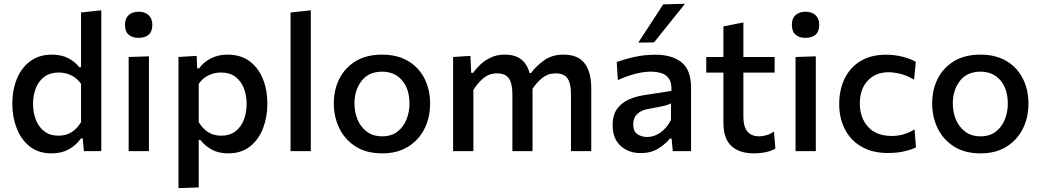

<svg xmlns="http://www.w3.org/2000/svg" viewBox="-20 -798 5496 1014"><path d="M253 12Q183 12 137 -24.5Q91 -61 68 -120.8Q45 -180.5 45 -250Q45 -323.5 69.5 -382.5Q94 -441.5 140.8 -475.5Q187.5 -509.5 254.5 -509.5Q303.5 -509.5 340.2 -490.8Q377 -472 398 -443.5H408V-732L515 -743.5V0H423L417 -67H408Q379.5 -28.5 341.2 -8.2Q303 12 253 12ZM289.5 -81.5Q330 -81.5 359.2 -100.8Q388.5 -120 408 -153V-355Q387.5 -385 356.5 -400Q325.5 -415 290.5 -415Q244.5 -415 214.2 -392.5Q184 -370 169.2 -332.2Q154.5 -294.5 154.5 -249Q154.5 -205.5 168.8 -167.2Q183 -129 212.8 -105.2Q242.5 -81.5 289.5 -81.5Z M659.5 0V-497L766.5 -500.5V0ZM711.5 -598Q679 -598 659.5 -614.8Q640 -631.5 640 -667.5Q640 -701 659.8 -718.5Q679.5 -736 712.5 -736Q745.5 -736 765 -717.8Q784.5 -699.5 784.5 -667.5Q784.5 -631.5 765 -614.8Q745.5 -598 711.5 -598Z M922.5 195.5V-497L1018.5 -503L1021.5 -437H1031.5Q1053.5 -468.5 1092.5 -489Q1131.5 -509.5 1182.5 -509.5Q1250 -509.5 1296.8 -475.5Q1343.5 -441.5 1367.8 -382.5Q1392 -323.5 1392 -250Q1392 -180.5 1369.2 -120.8Q1346.5 -61 1300.5 -24.5Q1254.5 12 1184.5 12Q1136 12 1100 -7Q1064 -26 1037.5 -59.5H1029.5V192ZM1148 -81.5Q1194.5 -81.5 1224.5 -105.2Q1254.5 -129 1268.5 -167.2Q1282.5 -205.5 1282.5 -249Q1282.5 -294.5 1267.8 -332.2Q1253 -370 1223 -392.5Q1193 -415 1146.5 -415Q1112 -415 1080.8 -400Q1049.5 -385 1029.5 -355V-153Q1049 -120 1078 -100.8Q1107 -81.5 1148 -81.5Z M1514.5 0V-732L1621.5 -743.5V0Z M1999.5 12Q1914 12 1857 -25Q1800 -62 1771.5 -121.8Q1743 -181.5 1743 -251Q1743 -325.5 1773.2 -384Q1803.5 -442.5 1860.2 -476Q1917 -509.5 1997.5 -509.5Q2079.5 -509.5 2136.2 -475.2Q2193 -441 2222.2 -382.5Q2251.5 -324 2251.5 -251Q2251.5 -176.5 2221.2 -117Q2191 -57.5 2134.5 -22.8Q2078 12 1999.5 12ZM1999 -78Q2047 -78 2079 -102.8Q2111 -127.5 2126.8 -167Q2142.5 -206.5 2142.5 -251Q2142.5 -328.5 2103.2 -374Q2064 -419.5 1998.5 -419.5Q1927 -419.5 1889.5 -370.8Q1852 -322 1852 -251Q1852 -206.5 1868.2 -167Q1884.5 -127.5 1917.2 -102.8Q1950 -78 1999 -78Z M2373 0V-497L2464.5 -503L2468.5 -413.5H2479Q2495 -436.5 2518.5 -458.5Q2542 -480.5 2573.8 -495Q2605.5 -509.5 2646 -509.5Q2701 -509.5 2732.8 -484.2Q2764.5 -459 2777 -412H2784Q2810 -447.5 2852.2 -478.5Q2894.5 -509.5 2956 -509.5Q3032.5 -509.5 3067.5 -463.5Q3102.5 -417.5 3102.5 -332.5V0H2995.5V-301.5Q2995.5 -355.5 2977.8 -383Q2960 -410.5 2914 -410.5Q2874.5 -410.5 2844.5 -386.8Q2814.5 -363 2792.5 -329V0H2686V-301.5Q2686 -355.5 2668.2 -383Q2650.5 -410.5 2604 -410.5Q2563 -410.5 2532.5 -384.5Q2502 -358.5 2480 -323.5V0Z M3363.5 10.5Q3299.5 10.5 3257.5 -27.8Q3215.5 -66 3215.5 -136.5Q3215.5 -191.5 3239.8 -224Q3264 -256.5 3301.5 -272.8Q3339 -289 3378.5 -295L3526 -318Q3528 -359.5 3513.5 -381.5Q3499 -403.5 3473.5 -411.5Q3448 -419.5 3415.5 -419.5Q3381 -419.5 3337.5 -408.8Q3294 -398 3243 -375L3237 -470Q3274 -484.5 3328.5 -496.8Q3383 -509 3441.5 -509Q3530 -509 3579.8 -468.5Q3629.5 -428 3629.5 -336.5V0H3533L3527 -66H3517.5Q3496 -38.5 3457.2 -14Q3418.5 10.5 3363.5 10.5ZM3398.5 -74.5Q3434.5 -74.5 3468.2 -98.2Q3502 -122 3523.5 -164.5V-252.5Q3516.5 -248 3504.5 -244Q3492.5 -240 3469 -235Q3445.5 -230 3403 -222.5Q3366 -216 3345 -195.8Q3324 -175.5 3324 -141Q3324 -104.5 3346.2 -89.5Q3368.5 -74.5 3398.5 -74.5ZM3351 -573Q3384 -623.5 3417 -674.2Q3450 -725 3482.5 -775L3597.5 -778Q3555.5 -725.5 3515 -675Q3474 -624 3434 -574Z M3962 12Q3885 12 3842.8 -26.8Q3800.5 -65.5 3800.5 -151V-414.5H3710V-497H3800.5V-658.5L3906 -679.5V-497H4071V-414.5H3906V-180.5Q3906 -78 3990.5 -78Q4008.5 -78 4029.2 -84.2Q4050 -90.5 4067.5 -103.5L4075 -13.5Q4058 -2 4026.8 5Q3995.5 12 3962 12Z M4181.5 0V-497L4288.5 -500.5V0ZM4233.5 -598Q4201 -598 4181.5 -614.8Q4162 -631.5 4162 -667.5Q4162 -701 4181.8 -718.5Q4201.5 -736 4234.5 -736Q4267.5 -736 4287 -717.8Q4306.5 -699.5 4306.5 -667.5Q4306.5 -631.5 4287 -614.8Q4267.5 -598 4233.5 -598Z M4668.5 10Q4586.5 10 4529 -23.8Q4471.5 -57.5 4441.8 -116Q4412 -174.5 4412 -248.5Q4412 -323 4440.2 -382Q4468.5 -441 4523.8 -475Q4579 -509 4659.5 -509Q4703.5 -509 4745.2 -498.8Q4787 -488.5 4816.5 -472L4807.5 -377Q4765.5 -401.5 4732 -409Q4698.5 -416.5 4673 -416.5Q4604 -416.5 4562.5 -371.8Q4521 -327 4521 -251Q4521 -177.5 4563.8 -128.8Q4606.5 -80 4690.5 -80Q4721.5 -80 4751.8 -88.5Q4782 -97 4810 -115L4817.5 -19.5Q4792.5 -7.5 4755.2 1.2Q4718 10 4668.5 10Z M5159.5 12Q5074 12 5017 -25Q4960 -62 4931.5 -121.8Q4903 -181.5 4903 -251Q4903 -325.5 4933.2 -384Q4963.5 -442.5 5020.2 -476Q5077 -509.5 5157.5 -509.5Q5239.5 -509.5 5296.2 -475.2Q5353 -441 5382.2 -382.5Q5411.5 -324 5411.5 -251Q5411.5 -176.5 5381.2 -117Q5351 -57.5 5294.5 -22.8Q5238 12 5159.5 12ZM5159 -78Q5207 -78 5239 -102.8Q5271 -127.5 5286.8 -167Q5302.5 -206.5 5302.5 -251Q5302.5 -328.5 5263.2 -374Q5224 -419.5 5158.5 -419.5Q5087 -419.5 5049.5 -370.8Q5012 -322 5012 -251Q5012 -206.5 5028.2 -167Q5044.5 -127.5 5077.2 -102.8Q5110 -78 5159 -78Z"/></svg>

Font: Heraclito Medium
Style: Regular
Weight: 500
Designer: Kostas Bartsokas (font) & Cristiano Sobral (main changes)
Foundry: Kostas Bartsokas (font) & Cristiano Sobral (main changes)
Version: Version 1.00;July 8, 2020;FontCreator 13.0.0.2655 64-bit